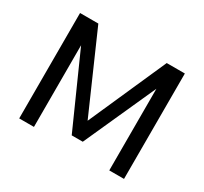

<svg xmlns="http://www.w3.org/2000/svg" viewBox="-145 -921 1198 1128"><g transform="rotate(30 454.0 -357.5)"><path d="M491 -68H416L199 -554V0H99V-715H223L454 -189L687 -715H810V0H710V-554Z"/></g></svg>

Font: Wix Madefor Text Medium
Style: Regular
Weight: 500
Designer: Dalton Maag Ltd
Foundry: Dalton Maag Ltd
Version: Version 3.100